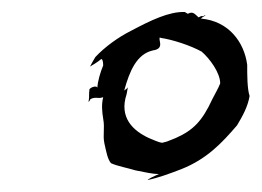

<svg xmlns="http://www.w3.org/2000/svg" viewBox="-20 -776 436 320"><path d="M130 -665C135 -668 142 -672 148 -677C150 -679 152 -675 152 -667C147 -655 143 -641 142 -629C143 -635 127 -630 129 -625C128 -622 129 -615 128 -609C128 -609 127 -606 127 -606C127 -607 127 -608 128 -609V-606C128 -607 130 -608 130 -610C136 -615 144 -612 148 -613C149 -613 152 -614 152 -614C149 -602 150 -590 152 -578C155 -562 151 -551 154 -537C157 -524 159 -511 165 -504C176 -499 193 -496 206 -492C222 -489 233 -486 245 -486C245 -486 231 -480 227 -477L226 -476C242 -479 264 -487 282 -494C325 -511 350 -538 375 -567C384 -582 393 -598 396 -616C392 -628 392 -651 392 -668C387 -706 361 -741 315 -745C316 -747 321 -749 322 -750V-751C321 -750 319 -749 317 -749C316 -750 313 -748 311 -747C305 -752 302 -758 293 -753C291 -754 290 -755 288 -756C262 -757 231 -742 199 -725C177 -714 155 -698 139 -681C136 -676 133 -671 130 -665ZM187 -625C196 -658 208 -686 235 -692C256 -695 242 -711 247 -714V-713C268 -710 298 -700 316 -690C329 -679 347 -655 347 -637C344 -629 338 -619 334 -611C317 -574 302 -559 273 -546C266 -543 256 -539 250 -538C243 -539 236 -543 228 -546C202 -558 178 -580 191 -619L193 -630C192 -630 192 -629 192 -629Z"/></svg>

Font: Charger Mayhem
Style: Obl
Weight: 400
Designer: Jasper
Foundry: Cannot Into Space Fonts
Version: Version 0.98